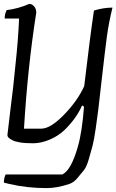

<svg xmlns="http://www.w3.org/2000/svg" viewBox="-25 -720 597 985"><path d="M-5 217Q-5 193 4 175H295Q340 153 374 34Q396 -41 406 -173L396 -179Q368 -114 307 -54Q275 -23 230.5 -4Q186 15 144 15Q102 15 76.5 10.5Q51 6 40 0Q15 -13 14 -22L13 -27Q18 -72 28 -153.5Q38 -235 43 -277.5Q48 -320 54 -384Q68 -511 73 -625H-1Q-1 -648 9 -668Q71 -676 125 -700Q139 -700 150 -687.5Q161 -675 161 -655Q117 -376 98 -60H187Q234 -60 303.5 -131.5Q373 -203 407 -278Q437 -532 457 -666Q507 -681 552 -681Q533 -604 523.5 -533.5Q514 -463 499 -330.5Q484 -198 479.5 -160Q475 -122 466 -60.5Q457 1 450 27Q443 53 431 95Q419 137 405.5 153Q392 169 373 192.5Q354 216 330 224Q267 245 214 245Q113 245 24 224Z"/></svg>

Font: Kotta One
Style: Regular
Weight: 400
Designer: Ania Kruk
Foundry: Ania Kruk
Version: Version 1.001